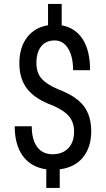

<svg xmlns="http://www.w3.org/2000/svg" viewBox="-20 -846 534 968"><path d="M353.5 -183.1Q353.5 -227.5 329.1 -258.1Q304.7 -288.6 245.1 -314.5Q157.7 -346.2 117.7 -397.2Q77.6 -448.2 77.6 -526.9Q77.6 -606.9 116.5 -657.5Q155.3 -708 222.2 -718.8V-826.2H291V-718.3Q359.4 -706.1 396.7 -648.7Q434.1 -591.3 434.1 -492.2H348.6Q348.6 -560.1 323.7 -601.1Q298.8 -642.1 255.4 -642.1Q211.9 -642.1 187.7 -612.3Q163.6 -582.5 163.6 -528.3Q163.6 -479 189.7 -449.5Q215.8 -419.9 274.9 -395Q363.3 -361.8 401.6 -312.3Q439.9 -262.7 439.9 -184.1Q439.9 -104 398.9 -53.2Q357.9 -2.4 281.2 7.8V101.6H213.4V7.8Q136.2 -3.4 95.2 -59.6Q54.2 -115.7 54.2 -209.5H140.1Q140.1 -141.6 167.5 -105Q194.8 -68.4 244.6 -68.4Q295.4 -68.4 324.5 -98.9Q353.5 -129.4 353.5 -183.1Z"/></svg>

Font: Roboto Condensed
Style: Regular
Weight: 400
Designer: Google
Version: Version 2.001047; 2015